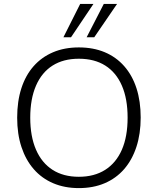

<svg xmlns="http://www.w3.org/2000/svg" viewBox="-20 -956 808 984"><path d="M384 8Q311 8 252.5 -17Q194 -42 153 -89Q112 -136 90 -202.5Q68 -269 68 -353Q68 -437 89.5 -503.5Q111 -570 152 -616.5Q193 -663 251.5 -688Q310 -713 384 -713Q458 -713 516.5 -688.5Q575 -664 616.5 -617Q658 -570 679.5 -503.5Q701 -437 701 -354Q701 -270 679 -203Q657 -136 616 -89Q575 -42 516.5 -17Q458 8 384 8ZM384 -50Q463 -50 519 -85.5Q575 -121 604.5 -188.5Q634 -256 634 -353Q634 -450 604.5 -517.5Q575 -585 519.5 -620Q464 -655 384 -655Q305 -655 249.5 -620Q194 -585 164.5 -517Q135 -449 135 -353Q135 -257 164.5 -189Q194 -121 249.5 -85.5Q305 -50 384 -50ZM305 -765 391 -936H459L344 -765ZM424 -765 512 -936H580L463 -765Z"/></svg>

Font: Nunito Sans 11pt Light
Style: Regular
Weight: 300
Version: Version 3.101;gftools[0.9.27]